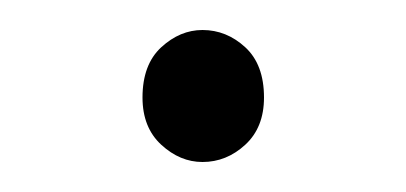

<svg xmlns="http://www.w3.org/2000/svg" viewBox="-20 -95 271 128"><path d="M115 13Q100 13 87.5 1.5Q75 -10 75 -30Q75 -52 87.5 -63.5Q100 -75 115 -75Q131 -75 143.5 -63.5Q156 -52 156 -30Q156 -10 143.5 1.5Q131 13 115 13Z"/></svg>

Font: Noto Sans TC
Style: Regular
Weight: 100
Designer: Ryoko NISHIZUKA 西塚涼子 (kana, bopomofo & ideographs); Paul D. Hunt (Latin, Greek & Cyrillic); Sandoll Communications 산돌커뮤니
Foundry: Adobe
Version: Version 2.004;hotconv 1.0.118;makeotfexe 2.5.65603